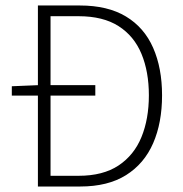

<svg xmlns="http://www.w3.org/2000/svg" viewBox="-20 -679 665 699"><path d="M23 -331V-365L120 -369H327V-331ZM118 0V-659H271Q372 -659 438.5 -619Q505 -579 537.5 -505Q570 -431 570 -332Q570 -232 537.5 -157.5Q505 -83 439 -41.5Q373 0 272 0ZM164 -39H266Q355 -39 411.5 -76.5Q468 -114 495 -180Q522 -246 522 -332Q522 -418 495 -483Q468 -548 411.5 -584Q355 -620 266 -620H164Z"/></svg>

Font: Source Sans 3 ExtraLight Light
Style: Regular
Weight: 300
Version: Version 3.052;hotconv 1.1.0;makeotfexe 2.6.0